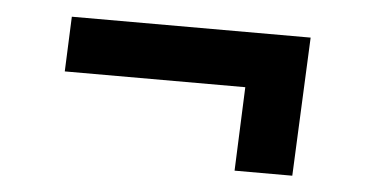

<svg xmlns="http://www.w3.org/2000/svg" viewBox="-31 -431 644 338"><g transform="rotate(5 291.0 -261.5)"><path d="M393 -139 399 -287H80L84 -384H506L495 -139Z"/></g></svg>

Font: Literata 36pt ExtraBold
Style: Italic
Weight: 800
Italic angle: -2°
Designer: Latin by Veronika Burian and Jose Scaglione. Greek by Irene Vlachou. Cyrillic by Vera Evstafieva
Foundry: TypeTogether
Version: Version 3.002